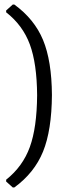

<svg xmlns="http://www.w3.org/2000/svg" viewBox="-20 -682 346 843"><path d="M7 115V107Q80 49 111 -36.5Q142 -122 143 -264Q142 -403 111 -487Q80 -571 7 -628V-636L36 -662H43Q131 -598 169 -506.5Q207 -415 208 -265Q207 -110 169 -16.5Q131 77 43 141H36Z"/></svg>

Font: Alegreya Sans
Style: Regular
Weight: 400
Designer: Juan Pablo del Peral
Foundry: Huerta Tipografica
Version: Version 2.008; ttfautohint (v1.6)